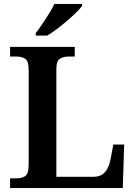

<svg xmlns="http://www.w3.org/2000/svg" viewBox="-20 -951 684 971"><path d="M31 0V-49H64Q90 -49 107.5 -60.5Q125 -72 125 -117V-597Q125 -642 107.5 -653.5Q90 -665 64 -665H31V-714H358V-665H326Q301 -665 283 -654Q265 -643 265 -601V-57H454Q480 -57 497 -68.5Q514 -80 524 -100Q534 -120 539 -145L553 -220H608L601 0ZM161 -784Q176 -803 193.5 -829Q211 -855 228 -882Q245 -909 255 -931H395V-921Q386 -908 365.5 -888Q345 -868 319.5 -846Q294 -824 268 -804.5Q242 -785 219 -771H161Z"/></svg>

Font: Noto Nastaliq Urdu SemiBold
Style: Regular
Weight: 600
Version: Version 3.007